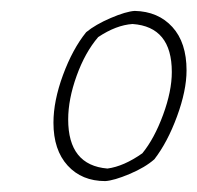

<svg xmlns="http://www.w3.org/2000/svg" viewBox="-20 -729 362 352"><path d="M173 -397Q130 -397 104 -425.5Q78 -454 78 -504Q78 -544 95.5 -591.5Q113 -639 138 -670Q155 -684 183 -696Q211 -708 227 -709Q270 -708 296 -679.5Q322 -651 322 -600Q322 -563 304.5 -515.5Q287 -468 263 -437Q246 -422 217.5 -410Q189 -398 173 -397ZM177 -420Q207 -424 241 -448Q263 -475 279 -518.5Q295 -562 295 -597Q295 -680 223 -685Q193 -683 160 -661Q136 -633 120.5 -590Q105 -547 105 -510Q105 -426 177 -420Z"/></svg>

Font: Albura ExtraLight
Style: Italic
Weight: 156
Italic angle: -7°
Designer: Mercedes Jáuregui
Foundry: Omnibus-Type Team
Version: Version 1.000